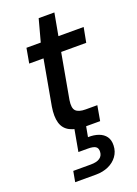

<svg xmlns="http://www.w3.org/2000/svg" viewBox="-165 -694 731 1022"><g transform="rotate(-20 200.5 -183.5)"><path d="M229 0Q175 0 142 -17Q109 -34 98.5 -70Q88 -106 97 -161L143 -417H62L77 -501H158L192 -627H281L258 -501H401L385 -417H243L197 -161Q190 -117 206 -101Q222 -85 261 -85H327L312 0ZM76 260 87 200H186Q220 200 237.5 188Q255 176 256 153Q257 132 244 123.5Q231 115 201 115H147L169 -7H234L222 58Q256 57 282 66.5Q308 76 322 95.5Q336 115 335 146Q334 180 315 206Q296 232 264.5 246Q233 260 194 260Z"/></g></svg>

Font: DM Sans 17pt Medium
Style: Italic
Weight: 500
Italic angle: -10°
Version: Version 4.004;gftools[0.9.30]